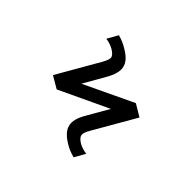

<svg xmlns="http://www.w3.org/2000/svg" viewBox="-177 -1007 1353 1353"><g transform="rotate(45 500.0 -330.0)"><path d="M738.3 6.8 693.4 86.9Q639.6 73.2 604.5 50.8Q526.4 5.9 512.7 -48.3Q499 -102.5 547.9 -183.6L637.7 -339.8L270.5 -167L180.7 -219.7L360.4 -532.2Q386.7 -578.1 382.8 -598.6Q378.9 -619.1 341.8 -641.6Q309.6 -660.2 265.6 -667L310.5 -747.1Q361.3 -733.4 398.4 -710Q477.5 -666 490.2 -611.8Q502.9 -557.6 456.1 -477.5L365.2 -318.4L733.4 -493.2L823.2 -439.5L643.6 -127.9Q617.2 -83 621.6 -61.5Q626 -40 662.1 -17.6Q694.3 0 738.3 6.8Z"/></g></svg>

Font: Gen Shin Gothic Monospace Medium
Style: Regular
Weight: 500
Designer: [Source Han Sans]
Ryoko NISHIZUKA  (kana & ideographs); Paul D. Hunt (Latin, Greek & Cyrillic); Wenlong ZHANG  (bopomofo
Version: Version 1.002.20150607